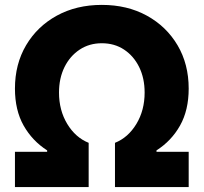

<svg xmlns="http://www.w3.org/2000/svg" viewBox="-20 -757 824 777"><path d="M40.5 0V-142.8H170.8V-148.4Q110.8 -186.8 75.6 -248.9Q40.5 -311.1 40.5 -398.4Q40.5 -497.5 85.6 -573.9Q130.7 -650.2 210 -693.7Q289.4 -737.2 392 -737.2Q495 -737.2 574.2 -693.7Q653.4 -650.2 698.5 -573.9Q743.6 -497.5 743.6 -398.4Q743.6 -311.1 708.6 -248.9Q673.7 -186.8 613.3 -148.4V-142.8H743.6V0H445.3V-179Q498.6 -200.3 532 -255.5Q565.3 -310.7 565.3 -382.5Q565.3 -440.3 543.3 -485.3Q521.3 -530.2 482.4 -556.1Q443.5 -582 392 -582Q341.3 -582 302.2 -556.1Q263.1 -530.2 240.9 -485.3Q218.8 -440.3 218.8 -382.5Q218.8 -310.7 252.1 -255.5Q285.5 -200.3 338.8 -179V0Z"/></svg>

Font: Inter UI Extra Bold
Style: Regular
Weight: 800
Designer: Rasmus Andersson
Foundry: rsms
Version: 3.2;8d6f07862